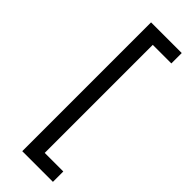

<svg xmlns="http://www.w3.org/2000/svg" viewBox="-296 -785 957 957"><g transform="rotate(45 183.0 -306.0)"><path d="M116.8 148.4H333.1V75.3H202.1V-686.4H333.1V-759.6H116.8Z"/></g></svg>

Font: Margiela Sans Text
Style: Regular
Weight: 400
Designer: Stefan Endress, Andreas Faust
Version: Version 1.100;FEAKit 1.0